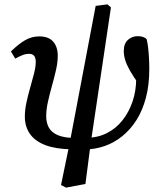

<svg xmlns="http://www.w3.org/2000/svg" viewBox="-20 -672 744 881"><path d="M283 189 260 177 299 -12 419 -645 473 -652 489 -638 396 -13 372 172ZM308 13Q236 12 188.5 -6Q141 -24 117.5 -57.5Q94 -91 94 -137Q94 -168 101.5 -202.5Q109 -237 119 -271.5Q129 -306 136.5 -336Q144 -366 144 -388Q144 -407 136.5 -416Q129 -425 114 -425Q98 -425 83 -419Q68 -413 50 -403L30 -436Q66 -471 96 -488Q126 -505 160 -505Q203 -505 224 -481Q245 -457 245 -416Q245 -386 237 -351Q229 -316 218.5 -278.5Q208 -241 200 -205Q192 -169 192 -139Q192 -108 204.5 -86Q217 -64 245 -52Q273 -40 318 -39ZM370 14 375 -39Q428 -40 470 -61Q512 -82 542 -120Q572 -158 588.5 -207Q605 -256 605 -313Q605 -333 603.5 -352Q602 -371 599 -391L627 -370L621 -280Q592 -320 576.5 -347.5Q561 -375 554.5 -396.5Q548 -418 548 -438Q548 -472 567 -489Q586 -506 611 -506Q626 -506 636.5 -502.5Q647 -499 653 -492Q657 -476 659.5 -455Q662 -434 663.5 -408.5Q665 -383 665 -353Q665 -282 649.5 -223.5Q634 -165 606.5 -121.5Q579 -78 541.5 -47.5Q504 -17 460.5 -2Q417 13 370 14Z"/></svg>

Font: Source Serif 4 Medium
Style: Italic
Weight: 500
Italic angle: -12°
Designer: Frank Grießhammer
Foundry: Adobe Systems Incorporated
Version: Version 4.004;hotconv 1.0.116;makeotfexe 2.5.65601